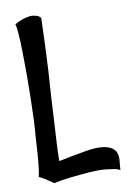

<svg xmlns="http://www.w3.org/2000/svg" viewBox="-85 -707 560 847"><g transform="rotate(-10 195.0 -284.0)"><path d="M25.4 48.8Q29.3 36.1 32.7 6.3Q36.1 -23.4 38.1 -53.7Q41 -88.9 43 -129.9Q45.9 -160.2 47.9 -206.1Q49.8 -252 50.8 -303.7Q51.8 -355.5 51.8 -408.7Q51.8 -461.9 50.8 -507.8Q49.8 -553.7 47.4 -586.9Q44.9 -620.1 41 -631.8Q59.6 -642.6 74.2 -647.5Q88.9 -652.3 99.6 -654.3Q111.3 -657.2 121.1 -656.2Q128.9 -655.3 136.7 -653.3Q143.6 -651.4 149.4 -647.9Q155.3 -644.5 158.2 -638.7Q156.2 -577.1 153.8 -515.1Q151.4 -453.1 148.4 -401.4Q144.5 -340.8 140.6 -285.2Q137.7 -226.6 135.3 -184.1Q132.8 -141.6 130.9 -109.9Q128.9 -78.1 127.9 -53.2Q127 -28.3 127 -3.9Q150.4 -8.8 182.6 -15.1Q214.8 -21.5 255.9 -28.3Q294.9 -34.2 321.3 -31.7Q347.7 -29.3 363.3 -20Q378.9 -10.7 384.8 3.4Q390.6 17.6 389.6 35.2Q387.7 54.7 386.7 65.4Q385.7 76.2 385.7 82Q375 75.2 356.4 72.3Q337.9 69.3 319.3 67.4Q297.9 65.4 274.4 66.4Q249 67.4 218.8 70.3Q193.4 72.3 159.2 76.2Q125 80.1 87.9 87.9Q61.5 69.3 43.9 58.6Q33.2 52.7 25.4 48.8Z"/></g></svg>

Font: Rancho
Style: Regular
Weight: 400
Designer: Font Diner, Inc
Foundry: Font Diner, Inc
Version: Version 1.001